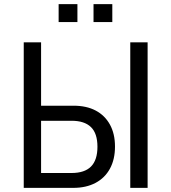

<svg xmlns="http://www.w3.org/2000/svg" viewBox="-20 -910 830 930"><path d="M95 0V-705H179V-398H336Q399 -398 443.5 -374.5Q488 -351 512.5 -306.5Q537 -262 537 -200Q537 -138 512.5 -93Q488 -48 442.5 -24Q397 0 335 0ZM179 -72H326Q390 -72 421 -103.5Q452 -135 452 -199Q452 -264 420.5 -294.5Q389 -325 327 -325H179ZM611 0V-705H695V0ZM433 -803V-890H524V-803ZM264 -803V-890H355V-803Z"/></svg>

Font: Nunito Sans 7pt Condensed
Style: Regular
Weight: 400
Width: 3
Designer: Vernon Adams
Foundry: Vernon Adams
Version: Version 3.101;gftools[0.9.27]